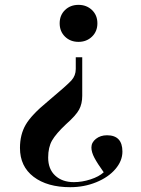

<svg xmlns="http://www.w3.org/2000/svg" viewBox="-20 -550 588 798"><path d="M250.2 -508.3Q272.5 -529.8 306.2 -529.8Q339.8 -529.8 362.3 -508.3Q384.8 -486.8 384.8 -453.1Q384.8 -419.4 362.3 -397.7Q339.8 -376 306.2 -376Q272.5 -376 250.2 -397.7Q228 -419.4 228 -453.1Q228 -486.8 250.2 -508.3ZM321.8 -312V-151.9Q321.8 -118.7 308.8 -94.5Q295.9 -70.3 253.9 -33.2Q212.9 5.4 196.5 33.7Q180.2 62 180.2 105Q180.2 152.8 209.5 179.9Q238.8 207 287.1 207Q320.8 207 356.2 195.6Q391.6 184.1 411.1 166Q384.8 129.4 372.3 105.7Q359.9 82 359.9 63Q359.9 42 378.7 27.1Q397.5 12.2 424.8 12.2Q488.8 12.2 488.8 80.1Q488.8 118.7 459.5 152.8Q430.2 187 379.9 207.5Q329.6 228 272 228Q176.3 228 119.6 184.8Q63 141.6 63 64.9Q63 9.3 86.9 -31.7Q110.8 -72.8 176.8 -127Q258.8 -195.8 276.9 -215.8Q294.9 -235.8 294.9 -263.2V-312Z"/></svg>

Font: Display Semibold
Style: Regular
Weight: 600
Designer: Latin by Veronika Burian and Jose Scaglione. Greek by Irene Vlachou. Cyrillic by Vera Evstafieva.
Foundry: TypeTogether
Version: Version 3.002